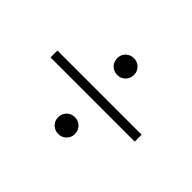

<svg xmlns="http://www.w3.org/2000/svg" viewBox="-131 -999 1261 1261"><g transform="rotate(45 500.0 -368.0)"><path d="M500 -16Q468 -16 445 -38Q422 -60 422 -93.5Q422 -127 444.5 -149.5Q467 -172 500 -172Q533 -172 555.5 -149.5Q578 -127 578 -93.5Q578 -60 555 -38Q532 -16 500 -16ZM891 -336H109V-400H891ZM500 -564Q467 -564 444.5 -586.5Q422 -609 422 -642.5Q422 -676 445 -698Q468 -720 500 -720Q532 -720 555 -698Q578 -676 578 -642.5Q578 -609 555.5 -586.5Q533 -564 500 -564Z"/></g></svg>

Font: Early Summer Mincho Screen
Style: Regular
Weight: 400
Designer: GuiWonder
Version: Version 1.002